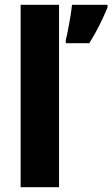

<svg xmlns="http://www.w3.org/2000/svg" viewBox="-20 -780 468 800"><path d="M226 0H66V-760H226ZM428 -749Q413 -713 394.5 -675.5Q376 -638 352 -600H254V-613Q259 -632 264 -658.5Q269 -685 273.5 -712Q278 -739 280 -760H428Z"/></svg>

Font: Noto Sans Gurmukhi SemiCondensed ExtraBold
Style: Regular
Weight: 800
Width: 4
Designer: Jelle Bosma - Monotype Design Team
Foundry: Monotype Imaging Inc.
Version: Version 2.004; ttfautohint (v1.8.4.7-5d5b)